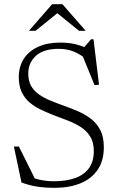

<svg xmlns="http://www.w3.org/2000/svg" viewBox="-20 -890 570 920"><path d="M419.5 -648 378.5 -658 416.5 -702H428L454.5 -484L433 -482L370 -636.5L404.5 -597.5Q365.5 -630.5 332.8 -643.2Q300 -656 261.5 -656Q188.5 -656 152 -622.5Q115.5 -589 115.5 -538Q115.5 -502.5 129.2 -478.2Q143 -454 167.5 -437Q192 -420 222.8 -407.5Q253.5 -395 287 -383Q321 -371 354.5 -356.5Q388 -342 416 -320.5Q444 -299 460.8 -266.2Q477.5 -233.5 477.5 -184.5Q477.5 -119.5 448 -76.5Q418.5 -33.5 365.8 -11.8Q313 10 242 10Q195 10 158 4.2Q121 -1.5 83 -15.5L46.5 -188H70.5L157.5 -13L97.5 -57Q134 -37 168.2 -29.2Q202.5 -21.5 239.5 -21.5Q296.5 -21.5 339.2 -36.5Q382 -51.5 405.8 -83.5Q429.5 -115.5 429.5 -166Q429.5 -207.5 412.5 -235.2Q395.5 -263 367.5 -281Q339.5 -299 305.8 -312Q272 -325 238.5 -337.5Q205.5 -350.5 175 -365Q144.5 -379.5 121 -399.8Q97.5 -420 83.8 -449.5Q70 -479 70 -520.5Q70 -570.5 93.8 -607.8Q117.5 -645 162.2 -665.5Q207 -686 269.5 -686Q314 -686 349.8 -676Q385.5 -666 419.5 -648ZM246.5 -833.5H263L150.5 -742.5H118.5L230 -870H279L390.5 -742.5H358.5Z"/></svg>

Font: Newsreader 16pt 16pt Light
Style: Regular
Weight: 300
Version: Version 1.003